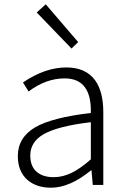

<svg xmlns="http://www.w3.org/2000/svg" viewBox="-20 -861 587 894"><path d="M218 13Q150 13 108 -23Q63 -63 63 -134Q63 -221 145 -269Q224 -314 403 -335Q407 -496 281 -496Q194 -496 113 -435L87 -477Q190 -547 289 -547Q379 -547 423 -487Q461 -434 461 -338V-169V0H412L406 -68H404Q305 13 218 13ZM230 -36Q273 -36 315 -57Q354 -76 403 -119V-205V-292Q250 -274 183 -236Q121 -200 121 -137Q121 -85 153 -59Q182 -36 230 -36ZM313 -635 232 -719 151 -803 193 -841 344 -665Z"/></svg>

Font: GenSekiGothic TW L
Style: Regular
Weight: 300
Version: Version 1.501;PS 1;hotconv 16.6.51;makeotf.lib2.5.65220